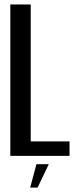

<svg xmlns="http://www.w3.org/2000/svg" viewBox="-20 -695 356 856"><path d="M26 0H290V-64.5H117V-675H26ZM114.5 141.5H147.5L197.5 37H142.5Z"/></svg>

Font: Anybody Condensed
Style: Regular
Weight: 400
Width: 3
Designer: Tyler Finck
Foundry: Etcetera Type Company
Version: Version 1.113;gftools[0.9.25]